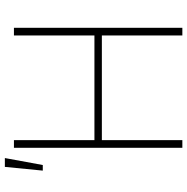

<svg xmlns="http://www.w3.org/2000/svg" viewBox="-10 -776 785 806"><g transform="rotate(-90 383.0 -372.5)"><path d="M166 -707H198.2V-369.1H637.7V-707H669.9V0H637.7V-337.9H198.2V0H166ZM85.9 -745.1H123L93.8 -585.9H70.3Z"/></g></svg>

Font: Pretendard Thin
Style: Regular
Weight: 100
Designer: Base glyphs from Inter by Rasmus Andersson; Hangeul glyphs from Noto Sans CJK(Source Han Sans) by Jang Soo-young and Kan
Foundry: Kil Hyung-jin
Version: Version 1.309